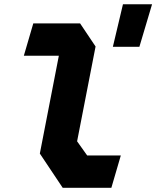

<svg xmlns="http://www.w3.org/2000/svg" viewBox="-20 -874 728 894"><path d="M272 0.5H498.5L542.5 -150H386L339 -216L425 -657.5L353 -765H135L91 -614.5H254L165.5 -159ZM505.5 -656H629L688 -854H552.5Z"/></svg>

Font: Monaspace Krypton ExtraBold
Style: Italic
Weight: 800
Italic angle: -11°
Designer: Riley Cran & the Lettermatic Team
Foundry: Lettermatic
Version: Version 1.101 (Monaspace Krypton)